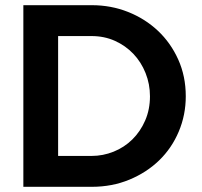

<svg xmlns="http://www.w3.org/2000/svg" viewBox="-20 -720 778 740"><path d="M70 0V-700H299H334Q408 -700 473.5 -674Q539 -648 588.5 -601.5Q638 -555 667 -490.5Q696 -426 696 -349Q696 -277 669 -213Q642 -149 593.5 -102Q545 -55 478.5 -27.5Q412 0 334 0ZM333 -581H204V-119H333Q377 -119 418 -135.5Q459 -152 490 -182.5Q521 -213 539.5 -255.5Q558 -298 558 -349Q558 -396 541 -438.5Q524 -481 494 -512.5Q464 -544 423 -562.5Q382 -581 333 -581Z"/></svg>

Font: Rosa Sans SemiBold
Style: Regular
Weight: 600
Designer: Pentagram / MCKL
Foundry: Pentagram / MCKL
Version: Version 1.005;September 16, 2019;FontCreator 11.5.0.2425 64-